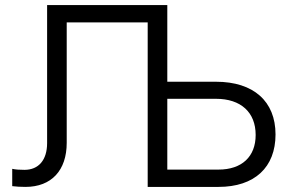

<svg xmlns="http://www.w3.org/2000/svg" viewBox="-20 -734 1129 754"><path d="M637 -714H165V-172C165 -106 132 -67 76 -67C57 -67 41 -68 28 -71V-3C43 -1 62 0 80 0C182 0 242 -65 242 -173V-646H560V0H838C980 0 1062 -77 1062 -206C1062 -336 976 -413 828 -413H637ZM637 -68V-346H828C926 -346 984 -293 984 -204C984 -119 930 -68 838 -68Z"/></svg>

Font: Non Bureau Light
Style: Regular
Weight: 300
Designer: Jona Saucedo
Foundry: Non Foundry
Version: Version 1.000;FEAKit 1.0